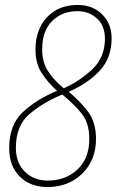

<svg xmlns="http://www.w3.org/2000/svg" viewBox="-20 -744 470 774"><path d="M367 -184Q367 -251 335 -293.5Q303 -336 257 -374Q335 -408 382.5 -459.5Q430 -511 430 -589Q430 -648 392 -686Q354 -724 293 -724Q216 -724 169.5 -674.5Q123 -625 123 -543Q123 -488 148.5 -449Q174 -410 210 -378Q126 -343 71.5 -291.5Q17 -240 17 -147Q17 -75 59.5 -32.5Q102 10 171 10Q256 10 311.5 -44Q367 -98 367 -184ZM150 -544Q150 -620 190.5 -659.5Q231 -699 292 -699Q339 -699 371 -669.5Q403 -640 403 -588Q403 -513 353 -465.5Q303 -418 237 -388Q198 -420 174 -456.5Q150 -493 150 -544ZM44 -148Q44 -238 99 -284.5Q154 -331 231 -363Q278 -325 309 -286.5Q340 -248 340 -184Q340 -106 292.5 -61Q245 -16 172 -16Q117 -16 80.5 -51.5Q44 -87 44 -148Z"/></svg>

Font: Noto Sans Display SemiCondensed Thin
Style: Italic
Weight: 250
Width: 4
Designer: Monotype Design team
Foundry: Monotype Imaging Inc.
Version: 1.000